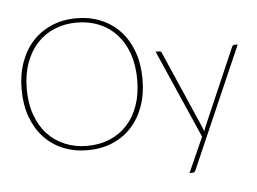

<svg xmlns="http://www.w3.org/2000/svg" viewBox="-58 -787 1392 1041"><g transform="rotate(-5 638.0 -266.0)"><path d="M722.5 -351.5Q722.5 -269 698.5 -202.8Q674.5 -136.5 631 -89.8Q587.5 -43 527 -18Q466.5 7 393 7Q320.5 7 260 -18Q199.5 -43 156 -89.8Q112.5 -136.5 88.5 -202.8Q64.5 -269 64.5 -351.5Q64.5 -433.5 88.5 -500Q112.5 -566.5 156 -613.2Q199.5 -660 260 -685.5Q320.5 -711 393 -711Q466.5 -711 527 -685.8Q587.5 -660.5 631 -613.8Q674.5 -567 698.5 -500.5Q722.5 -434 722.5 -351.5ZM693.5 -351.5Q693.5 -430 671.8 -492.2Q650 -554.5 610.2 -598Q570.5 -641.5 515.2 -664.5Q460 -687.5 393 -687.5Q327 -687.5 271.8 -664.5Q216.5 -641.5 176.8 -598Q137 -554.5 114.8 -492.2Q92.5 -430 92.5 -351.5Q92.5 -273 114.8 -210.8Q137 -148.5 176.8 -105.5Q216.5 -62.5 271.8 -39.5Q327 -16.5 393 -16.5Q460 -16.5 515.2 -39.5Q570.5 -62.5 610.2 -105.5Q650 -148.5 671.8 -210.8Q693.5 -273 693.5 -351.5ZM1253 -493 965.5 165.5Q963 170.5 959.5 174.5Q956 178.5 949.5 178.5H932L1017 -12L806 -493H826Q831.5 -493 834.8 -490Q838 -487 839 -484L1023 -62Q1028 -51 1030.5 -39Q1034 -49.5 1039 -62L1222 -484Q1224 -488 1227.2 -490.5Q1230.5 -493 1234.5 -493Z"/></g></svg>

Font: Lato ExtraLight
Style: Regular
Weight: 275
Designer: Lukasz Dziedzic with Adam Twardoch and Botio Nikoltchev
Foundry: tyPoland Lukasz Dziedzic
Version: Version 2.015; 2015-08-06; http://www.latofonts.com/